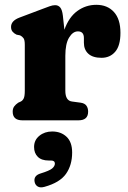

<svg xmlns="http://www.w3.org/2000/svg" viewBox="-20 -512 544 817"><path d="M247.5 -445.5 254 -385.5Q273 -439 309 -465.2Q345 -491.5 390 -491.5Q437 -491.5 464.8 -461Q492.5 -430.5 492.5 -372.5Q492.5 -317.5 470.2 -291.8Q448 -266 412 -266Q375 -266 356 -283.2Q337 -300.5 337 -330V-350Q337 -378.5 311.5 -378.5Q290 -378.5 274 -352.2Q258 -326 258 -274.5V-126Q258 -83.5 286.5 -80L323.5 -75Q340.5 -72.5 347.8 -62.2Q355 -52 355 -37Q355 0 314 0H75Q34 0 34 -37Q34 -50 40.2 -58.8Q46.5 -67.5 57.5 -75L68.5 -80Q76.5 -84 81 -93.5Q85.5 -103 85.5 -126V-321.5Q85.5 -342 80 -349.5Q74.5 -357 65.5 -361.5L50.5 -364.5Q40 -369.5 33.5 -377.2Q27 -385 27 -397.5Q27 -423.5 62.5 -437L158 -473Q177.5 -480.5 190.8 -485.2Q204 -490 214.5 -490Q228 -490 236.2 -480.2Q244.5 -470.5 247.5 -445.5ZM187 171Q156.5 171 140.8 155.2Q125 139.5 125 113.5Q125 84 147.5 65.8Q170 47.5 202 47.5Q239.5 47.5 263.2 70Q287 92.5 287 137Q287 190.5 260.8 227.8Q234.5 265 169.5 283Q152 288 141.2 282Q130.5 276 127.5 263Q121.5 235.5 153 226Q190.5 214.5 202 204.8Q213.5 195 213.5 184Q213.5 171 196.5 171Z"/></svg>

Font: Fraunces 9pt S100
Style: Bold
Weight: 700
Version: Version 1.000; ttfautohint (v1.8.3)